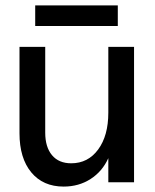

<svg xmlns="http://www.w3.org/2000/svg" viewBox="-20 -673 573 709"><path d="M52 -181V-500H147V-183Q147 -130 172 -100Q197 -70 243 -70Q305 -70 342.5 -121Q380 -172 380 -257V-500H475V0H380V-89Q358 -40 314.5 -12Q271 16 215 16Q139 16 95.5 -36.5Q52 -89 52 -181ZM415 -653V-577H110V-653Z"/></svg>

Font: MedMera Sans Display
Style: Regular
Weight: 500
Designer: Kasper Nordkvist
Foundry: UNCUT.wtf
Version: Version 1.300